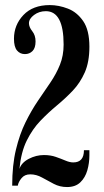

<svg xmlns="http://www.w3.org/2000/svg" viewBox="-20 -731 411 756"><path d="M244 5.5Q215.5 5.5 191.8 -7Q168 -19.5 145.5 -32Q123 -44.5 99 -44.5Q77 -44.5 64.8 -29.5Q52.5 -14.5 50 0H28Q28 -81 42.8 -142Q57.5 -203 80.5 -249.5Q103.5 -296 129.2 -333.8Q155 -371.5 178.2 -405.8Q201.5 -440 216 -476Q230.5 -512 230.5 -555.5Q230.5 -687 160.5 -687Q134 -687 114 -672Q94 -657 94 -639.5Q94 -624.5 107 -608.2Q120 -592 120 -568Q120 -542 108 -530Q96 -518 78 -518Q59 -518 47 -532.2Q35 -546.5 35 -578.5Q35 -632.5 72.2 -671.8Q109.5 -711 176 -711Q211 -711 247 -697.2Q283 -683.5 307.5 -648Q332 -612.5 332 -547Q332 -487 313.8 -445.8Q295.5 -404.5 266.5 -374Q237.5 -343.5 204 -315.8Q170.5 -288 139.2 -255.5Q108 -223 85.5 -177.8Q63 -132.5 56.5 -66Q64.5 -90.5 93.2 -105.5Q122 -120.5 153 -120.5Q179 -120.5 199.8 -113.2Q220.5 -106 237.5 -98.8Q254.5 -91.5 268.5 -91.5Q310.5 -91.5 310.5 -139.5H332V-119.5Q332 -89 323.8 -60.2Q315.5 -31.5 296.2 -13Q277 5.5 244 5.5Z"/></svg>

Font: Imbue 50pt SemiBold
Style: Regular
Weight: 600
Designer: Tyler Finck
Foundry: Etcetera Type Company
Version: Version 1.102; ttfautohint (v1.8.3)